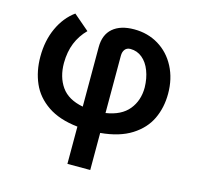

<svg xmlns="http://www.w3.org/2000/svg" viewBox="-107 -649 985 960"><g transform="rotate(15 386.0 -169.0)"><path d="M472.7 -537.1Q543 -537.1 599.1 -503.2Q655.3 -469.2 687 -408.2Q718.8 -347.2 718.8 -269.5Q718.8 -197.8 690.9 -138.9Q663.1 -80.1 601.1 -40.8Q539.1 -1.5 441.4 7.3V199.2H323.2V6.3Q228 -3.9 167.7 -44.9Q107.4 -85.9 80.6 -147.5Q53.7 -209 53.7 -284.2Q53.7 -367.2 84 -433.1Q114.3 -499 167 -537.1L248 -467.8Q212.9 -432.6 194.6 -387.5Q176.3 -342.3 175.8 -284.2Q175.8 -211.4 210.7 -161.6Q245.6 -111.8 323.2 -97.2V-405.3Q323.2 -469.7 362.5 -503.4Q401.9 -537.1 472.7 -537.1ZM597.7 -269.5Q596.7 -316.9 582 -355.2Q567.4 -393.6 540.8 -415.5Q514.2 -437.5 479.5 -437.5Q460.9 -437.5 451.2 -425Q441.4 -412.6 441.4 -392.6V-95.7Q521 -107.9 559.3 -154.8Q597.7 -201.7 597.7 -269.5Z"/></g></svg>

Font: Pretendard SemiBold
Style: Regular
Weight: 600
Designer: Base glyphs from Inter by Rasmus Andersson; Hangeul glyphs from Noto Sans CJK(Source Han Sans) by Jang Soo-young and Kan
Foundry: Kil Hyung-jin
Version: Version 1.309